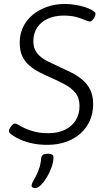

<svg xmlns="http://www.w3.org/2000/svg" viewBox="-20 -728 540 973"><path d="M219 6Q179 6 145.5 -1Q112 -8 85.5 -19.5Q59 -31 41 -44Q34 -49 29.5 -54Q25 -59 25 -63Q25 -68 28 -74.5Q31 -81 35.5 -87Q40 -93 45.5 -97.5Q51 -102 56 -102Q62 -102 74.5 -94.5Q87 -87 107 -77.5Q127 -68 156.5 -60.5Q186 -53 226 -53Q273 -53 308.5 -70Q344 -87 363.5 -118Q383 -149 383 -191Q383 -232 362 -257.5Q341 -283 309 -300Q277 -317 241 -333Q211 -346 182.5 -360.5Q154 -375 130.5 -394.5Q107 -414 93.5 -442Q80 -470 80 -511Q80 -571 111.5 -615.5Q143 -660 195.5 -684Q248 -708 309 -708Q336 -708 362.5 -703.5Q389 -699 412 -691.5Q435 -684 451 -674Q457 -669 460.5 -666Q464 -663 464 -658Q464 -654 461.5 -647Q459 -640 454.5 -633.5Q450 -627 445 -623Q440 -619 436 -619Q427 -619 410.5 -626.5Q394 -634 367.5 -641.5Q341 -649 302 -649Q258 -649 223 -633.5Q188 -618 168.5 -588.5Q149 -559 149 -519Q149 -482 168 -458.5Q187 -435 218.5 -419Q250 -403 287 -386Q317 -373 346 -358Q375 -343 399 -322.5Q423 -302 437.5 -272.5Q452 -243 452 -201Q452 -139 422 -92Q392 -45 339.5 -19.5Q287 6 219 6ZM159 225Q153 225 146.5 222.5Q140 220 140 213Q140 205 146 194Q152 183 160.5 167.5Q169 152 177.5 128.5Q186 105 189 72Q191 61 198.5 56Q206 51 223 51Q251 51 251 69Q251 91 242 117.5Q233 144 218.5 168.5Q204 193 188 209Q172 225 159 225Z"/></svg>

Font: Asap Light
Style: Italic
Weight: 300
Italic angle: -6°
Designer: Pablo Cosgaya
Foundry: Omnibus-Type
Version: Version 3.001